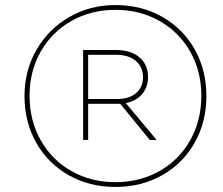

<svg xmlns="http://www.w3.org/2000/svg" viewBox="-20 -730 882 760"><path d="M77 -350Q77 -451 124.5 -533Q172 -615 254 -662.5Q336 -710 437 -710Q540 -710 622 -663.5Q704 -617 750.5 -535Q797 -453 797 -350Q797 -247 750.5 -165Q704 -83 622 -36.5Q540 10 437 10Q334 10 252 -36.5Q170 -83 123.5 -165Q77 -247 77 -350ZM777 -351Q777 -448 733 -525.5Q689 -603 611.5 -647Q534 -691 437 -691Q340 -691 262.5 -647Q185 -603 141 -525.5Q97 -448 97 -351Q97 -253 141 -175Q185 -97 262.5 -53Q340 -9 437 -9Q534 -9 611.5 -53Q689 -97 733 -175Q777 -253 777 -351ZM309 -532H440Q498 -532 532 -503Q566 -474 566 -425Q566 -385 542.5 -357.5Q519 -330 478 -322L600 -176H573L456 -319H329V-176H309ZM546 -424Q546 -465 517.5 -489Q489 -513 440 -513H329V-338H443Q490 -338 518 -361Q546 -384 546 -424Z"/></svg>

Font: Fixel Italic Variable 20240409 Display Thin
Style: Italic
Weight: 100
Italic angle: -10°
Designer: AlfaBravo + MacPaw
Foundry: Kyrylo Tkachov, Marchela Mozhyna, Serhii Makarenko, Maria Weinstein, Zakhar Kryvoshyya
Version: Version 1.211;Glyphs 3.2 (3225)